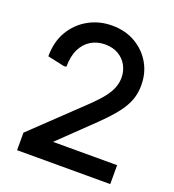

<svg xmlns="http://www.w3.org/2000/svg" viewBox="-131 -815 829 916"><g transform="rotate(20 284.0 -357.0)"><path d="M59 0V-89L314 -332Q350 -367 370.5 -394Q391 -421 400 -445.5Q409 -470 409 -496Q409 -528 394 -556Q379 -584 350.5 -601Q322 -618 282 -618Q243 -618 211.5 -599.5Q180 -581 162 -544.5Q144 -508 144 -455L133 -453L46 -472Q46 -546 78 -600Q110 -654 164 -684Q218 -714 283 -714Q350 -714 401 -684.5Q452 -655 481 -605.5Q510 -556 510 -493Q510 -453 497.5 -418.5Q485 -384 456.5 -347Q428 -310 380 -263L158 -49L138 -96H532V0Z"/></g></svg>

Font: Fustat SemiBold
Style: Regular
Weight: 600
Designer: Mohamed Gaber, Khaled Hosny, Laura Garcia Mut
Foundry: Kief Type Foundry, Alif Type Foundry, Hard Type Foundry
Version: Version 1.007